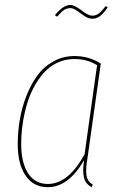

<svg xmlns="http://www.w3.org/2000/svg" viewBox="-20 -758 495 787"><path d="M358.9 -681.2Q342.8 -681.2 326.4 -692.1Q310.1 -703.1 295.4 -713.9Q280.8 -724.6 268.1 -724.6Q253.4 -724.6 242.4 -717Q231.4 -709.5 213.9 -689.5L205.1 -695.8Q239.7 -737.8 267.6 -737.8Q285.2 -737.8 313.5 -715.8Q341.8 -693.8 358.4 -693.8Q372.6 -693.8 384.8 -702.6Q397 -711.4 412.6 -732.9L421.4 -728Q404.3 -702.6 389.9 -691.9Q375.5 -681.2 358.9 -681.2ZM285.6 -528.3Q345.2 -528.3 393.1 -497.1L339.4 -115.7Q330.6 -66.9 334.2 -40.5Q337.9 -14.2 360.4 -1.5L355.5 9.3Q330.1 -3.9 324 -31.2Q317.9 -58.6 324.7 -101.6Q260.7 9.3 175.8 9.3Q117.2 9.3 85 -38.1Q52.7 -85.4 52.7 -166.5Q52.7 -215.8 60.8 -265.1Q68.8 -314.5 87.2 -362.3Q105.5 -410.2 131.8 -446.8Q158.2 -483.4 198 -505.9Q237.8 -528.3 285.6 -528.3ZM285.2 -516.1Q247.6 -516.1 215.1 -501Q182.6 -485.8 159.2 -459.2Q135.7 -432.6 117.7 -398.4Q99.6 -364.3 88.6 -324.7Q77.6 -285.2 72.3 -245.6Q66.9 -206.1 66.9 -167Q66.9 -91.3 95.2 -47.6Q123.5 -3.9 176.3 -3.9Q259.8 -3.9 326.7 -125.5L377.9 -490.7Q337.9 -516.1 285.2 -516.1Z"/></svg>

Font: Fira Sans Compressed Hair
Style: Italic
Weight: 100
Width: 3
Italic angle: -8°
Designer: Carrois Corporate & Edenspiekermann AG
Foundry: Carrois Corporate GbR & Edenspiekermann AG
Version: Version 4.203;PS 004.203;hotconv 1.0.88;makeotf.lib2.5.64775